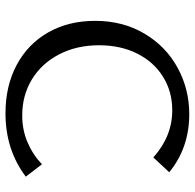

<svg xmlns="http://www.w3.org/2000/svg" viewBox="-25 -679 710 700"><g transform="rotate(90 330.0 -329.0)"><path d="M56 -321Q56 -422 102.5 -500.5Q149 -579 227 -621.5Q305 -664 396 -664Q519 -664 608 -591L554 -533Q477 -602 382 -602Q314 -602 260 -568.5Q206 -535 175.5 -474.5Q145 -414 145 -335Q145 -253 178.5 -189Q212 -125 270 -90Q328 -55 401 -55Q453 -55 498 -74Q543 -93 579 -127L624 -68Q526 6 393 6Q293 6 216.5 -35Q140 -76 98 -150Q56 -224 56 -321Z"/></g></svg>

Font: Ysabeau Infant Medium
Style: Regular
Weight: 500
Designer: Christian Thalmann (Catharsis Fonts)
Version: Version 0.003